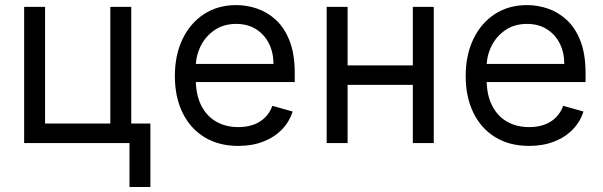

<svg xmlns="http://www.w3.org/2000/svg" viewBox="-20 -573 2416 769"><path d="M505.7 -545.5V-78.1H582.4V176.1H498.6V0H76.7V-545.5H160.5V-78.1H421.9V-545.5Z M934.7 11.4Q855.8 11.4 798.8 -23.6Q741.8 -58.6 711.1 -121.6Q680.4 -184.7 680.4 -268.5Q680.4 -352.3 711.1 -416.4Q741.8 -480.5 797.1 -516.5Q852.3 -552.6 926.1 -552.6Q968.8 -552.6 1010.3 -538.4Q1051.8 -524.1 1085.9 -492.4Q1120 -460.6 1140.3 -408.4Q1160.5 -356.2 1160.5 -279.8V-244.3H740.1V-316.8H1075.3Q1075.3 -362.9 1057 -399.1Q1038.7 -435.4 1005.1 -456.3Q971.6 -477.3 926.1 -477.3Q876.1 -477.3 839.7 -452.6Q803.3 -427.9 783.7 -388.5Q764.2 -349.1 764.2 -304V-255.7Q764.2 -193.9 785.7 -151.1Q807.2 -108.3 845.5 -86.1Q883.9 -63.9 934.7 -63.9Q967.7 -63.9 994.5 -73.3Q1021.3 -82.7 1040.8 -101.7Q1060.4 -120.7 1071 -149.1L1152 -126.4Q1139.2 -85.2 1109 -54.2Q1078.8 -23.1 1034.4 -5.9Q990.1 11.4 934.7 11.4Z M1653.4 -311.1V-233H1352.3V-311.1ZM1372.2 -545.5V0H1288.4V-545.5ZM1717.3 -545.5V0H1633.5V-545.5Z M2099.4 11.4Q2020.6 11.4 1963.6 -23.6Q1906.6 -58.6 1875.9 -121.6Q1845.2 -184.7 1845.2 -268.5Q1845.2 -352.3 1875.9 -416.4Q1906.6 -480.5 1961.8 -516.5Q2017 -552.6 2090.9 -552.6Q2133.5 -552.6 2175.1 -538.4Q2216.6 -524.1 2250.7 -492.4Q2284.8 -460.6 2305 -408.4Q2325.3 -356.2 2325.3 -279.8V-244.3H1904.8V-316.8H2240.1Q2240.1 -362.9 2221.8 -399.1Q2203.5 -435.4 2169.9 -456.3Q2136.4 -477.3 2090.9 -477.3Q2040.8 -477.3 2004.4 -452.6Q1968 -427.9 1948.5 -388.5Q1929 -349.1 1929 -304V-255.7Q1929 -193.9 1950.5 -151.1Q1971.9 -108.3 2010.3 -86.1Q2048.7 -63.9 2099.4 -63.9Q2132.5 -63.9 2159.3 -73.3Q2186.1 -82.7 2205.6 -101.7Q2225.1 -120.7 2235.8 -149.1L2316.8 -126.4Q2304 -85.2 2273.8 -54.2Q2243.6 -23.1 2199.2 -5.9Q2154.8 11.4 2099.4 11.4Z"/></svg>

Font: InterMG
Style: Regular
Weight: 400
Designer: Rasmus Andersson
Foundry: rsms
Version: Version 3.019;December 26, 2023;FontCreator 15.0.0.2955 64-b